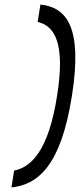

<svg xmlns="http://www.w3.org/2000/svg" viewBox="-20 -714 350 841"><path d="M42 33 30 107C146 95 247 12 295 -294C343 -599 270 -682 157 -694L145 -618C216 -601 268 -532 230 -294C193 -58 119 18 42 33Z"/></svg>

Font: Charger Static
Style: Obl
Weight: 1000
Designer: Jasper
Foundry: KineticPlasma Fonts/Cannot Into Space Fonts
Version: Version 1.1